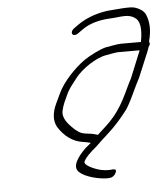

<svg xmlns="http://www.w3.org/2000/svg" viewBox="-48 -508 618 705"><g transform="rotate(-5 261.5 -156.0)"><path d="M351 136C356.2 126 353.4 122 342.4 122C315.2 126 287.1 120 258.8 105C242.6 96 237.2 88 243.4 81C249.2 69 265.2 53 289.6 33C299.7 23 315.5 8 337.8 -12C360.1 -32 383 -57 406.8 -88C415 -98 426.9 -120 442.7 -154L454.6 -179C457.8 -186 462.7 -195 467.8 -205L505 -294C508.5 -302 510.7 -309 512.3 -314C513.9 -316 514.9 -319 516.8 -322C518.8 -325 518 -329 516 -332C516.3 -333 515.9 -335 516.2 -336C526.3 -374 525.4 -406 513.2 -434C507.6 -448 483 -465 457 -465C427 -465 421.4 -463 388.8 -461C347.1 -459 297.1 -443 263.5 -419L246.7 -407C225.9 -392 238.6 -372 259.4 -387L276.2 -399C302.2 -418 337.6 -429 383.3 -431C405.6 -432 417.5 -435 436.5 -435C449.5 -435 461.6 -432 471.4 -425C489.9 -414 495.4 -384 485.9 -335H412.9C398.9 -335 371 -329 357.4 -327C336.1 -323 294.2 -301 275.1 -288C235.2 -260 192.3 -213 174.3 -175L156.3 -137C140.9 -104 139 -76 151.4 -52C175.4 -14 205.8 7 241.2 12C249.9 13 259.3 15 270.3 18C263.4 24 256.5 30 249.9 35C231.2 53 220.5 68 215.3 78C205.6 96 206.2 110 217.7 121C239.4 141 288.6 153 321.6 153L329.9 152C337.9 152 347.5 144 351 136ZM437.8 -205C433 -196 428.1 -187 424.6 -179L412.7 -154C397.3 -121 380.7 -94 362.8 -72C339.9 -44 321.8 -31 298.8 -9L285.1 -13C280.4 -14 272.1 -16 260.4 -17C248.7 -18 236.6 -21 228.5 -27L216.4 -36L204.9 -47C182.8 -69 173.1 -89 177.1 -108C179.6 -119 182.8 -129 186.6 -138L202.7 -173C205.6 -179 210.8 -186 215 -193L238.8 -224C262.6 -255 316.3 -292 355.2 -298C362.5 -299 390.4 -305 398.4 -305H478.4C477.2 -301 475.9 -297 473.3 -292Z"/></g></svg>

Font: MewTooHand
Style: UltIta
Weight: 400
Designer: Mew Too, Robert Jablonski
Version: Version 0.77